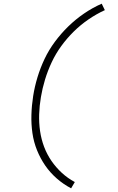

<svg xmlns="http://www.w3.org/2000/svg" viewBox="-20 -861 640 1042"><path d="M366 161Q324 139 288 107.5Q252 76 225.5 37.5Q199 -1 181 -45.5Q163 -90 156 -138.5Q149 -187 150.5 -238Q152 -289 160 -340Q168 -391 183.5 -442Q199 -493 222 -541.5Q245 -590 278 -634.5Q311 -679 350.5 -717.5Q390 -756 436 -787.5Q482 -819 532 -841L549 -806Q503 -785 460 -755.5Q417 -726 380 -689.5Q343 -653 312.5 -611Q282 -569 260.5 -523Q239 -477 224.5 -429.5Q210 -382 202 -334Q194 -287 192.5 -240.5Q191 -194 197.5 -149.5Q204 -105 219.5 -64Q235 -23 259.5 12.5Q284 48 315.5 77Q347 106 386 127Z"/></svg>

Font: Iosevka XLt Ex Obl
Style: Regular
Weight: 200
Width: 7
Italic angle: -9°
Monospace: yes
Designer: Belleve Invis
Foundry: Belleve Invis
Version: Version 32.5.0; ttfautohint (v1.8.4)